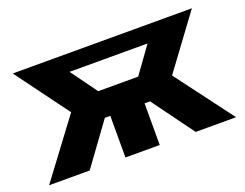

<svg xmlns="http://www.w3.org/2000/svg" viewBox="-88 -692 1093 858"><g transform="rotate(-20 458.5 -262.5)"><path d="M15 0 219 -273 33 -525H885L699 -273L904 0H712L567 -198H541V0H378V-198H352L208 0ZM365 -320H555L645 -445H274Z"/></g></svg>

Font: Raleway ExtraBold
Style: Regular
Weight: 800
Designer: Matt McInerney, Pablo Impallari, Rodrigo Fuenzalida
Foundry: Matt McInerney, Pablo Impallari, Rodrigo Fuenzalida
Version: Version 4.026